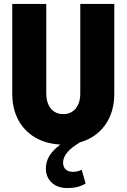

<svg xmlns="http://www.w3.org/2000/svg" viewBox="-20 -720 640 971"><path d="M320 231Q271 231 241.5 203.5Q212 176 212 132Q212 97 230 68Q248 39 285 11Q211 7 156.5 -25.5Q102 -58 72 -114.5Q42 -171 42 -247V-700H214V-247Q214 -200 237 -171.5Q260 -143 300 -143Q340 -143 363 -171.5Q386 -200 386 -247V-700H558V-247Q558 -152 511.5 -87.5Q465 -23 384 0Q341 26 320 51Q299 76 299 103Q299 125 312.5 137Q326 149 348 149Q362 149 374 146Q386 143 393 138L413 208Q377 231 320 231Z"/></svg>

Font: Red Hat Mono
Style: Regular
Weight: 300
Monospace: yes
Designer: Pentagram, MCKL
Foundry: Pentagram, MCKL
Version: Version 1.023